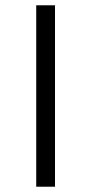

<svg xmlns="http://www.w3.org/2000/svg" viewBox="-20 -706 344 726"><path d="M117 0V-686H188V0Z"/></svg>

Font: Archivo Expanded ExtraLight
Style: Regular
Weight: 250
Width: 7
Designer: Hector Gatti
Foundry: Omnibus-Type
Version: Version 2.001